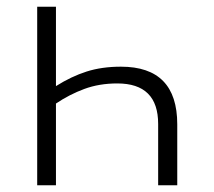

<svg xmlns="http://www.w3.org/2000/svg" viewBox="-20 -552 640 573"><path d="M91 -532V1H147V-243Q187 -270 231.5 -286.5Q276 -303 330 -303Q452 -303 452 -182V1H509V-181Q509 -353 341 -353Q284 -353 238.5 -338.5Q193 -324 147 -295V-532Z"/></svg>

Font: Noto Sans Mono UI Light
Style: Regular
Weight: 300
Designer: Monotype Design team
Foundry: Monotype Imaging Inc.
Version: 1.000